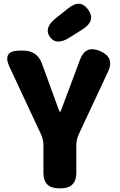

<svg xmlns="http://www.w3.org/2000/svg" viewBox="-20 -1019 648 1039"><path d="M299 0Q215 0 215 -84V-231Q215 -263 202 -292L31 -658Q-9 -745 86 -745H106Q181 -745 207 -675L298 -425Q303 -413 305 -413Q307 -413 312 -426L413 -696Q442 -776 521 -743Q601 -709 565 -632L406 -292Q393 -263 393 -231V-84Q393 0 309 0ZM355 -815Q285 -771 250 -819Q216 -867 280 -919L348 -973Q414 -1027 457 -967Q500 -907 428 -861Z"/></svg>

Font: Resource Han Rounded TW Heavy
Style: Regular
Weight: 900
Designer: Cyano Hao (round all glyphs); Ryoko NISHIZUKA 西塚涼子 (kana, bopomofo & ideographs); Paul D. Hunt (Latin, Greek & Cyrillic)
Foundry: Cyano Hao
Version: 0.990